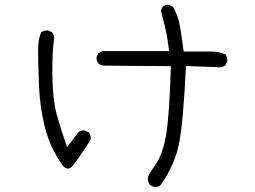

<svg xmlns="http://www.w3.org/2000/svg" viewBox="-20 -711 1040 784"><path d="M136.2 -523.9Q135.7 -516.1 135.7 -490.5Q135.7 -464.8 138.2 -385.7Q141.1 -281.2 162.4 -195.1Q183.6 -108.9 235.4 -36.1Q246.6 -22.5 256.8 -22.5Q269 -22.5 283.2 -42Q335.9 -114.7 350.1 -142.1Q350.6 -144 350.6 -145.5Q350.6 -159.7 343.3 -170.4L326.7 -178.2Q324.7 -178.7 323.2 -178.7Q309.1 -178.7 299.8 -170.9L254.4 -110.8L249 -125Q228.5 -182.1 211.7 -243.4Q194.8 -304.7 193.8 -405.3Q193.8 -416 193.8 -426.8Q193.8 -510.3 200.7 -548.8Q201.2 -551.3 201.2 -553.7Q201.2 -567.9 193.8 -578.6L177.2 -586.4Q175.3 -586.9 173.8 -586.9Q159.7 -586.9 148.9 -579.6Q137.2 -554.7 136.2 -523.9ZM612.3 52.7Q626.5 52.7 635.3 44.9Q694.3 -37.1 711.4 -127Q729 -218.8 739.3 -441.4L866.7 -437Q871.1 -436 875.5 -436Q888.7 -436 899.9 -443.8L907.7 -460.4Q908.2 -462.4 908.2 -463.9Q908.2 -478 900.9 -488.8Q875.5 -500.5 844.7 -500.5Q840.3 -500.5 835.9 -500.5H730Q723.1 -554.7 715.3 -601.6Q708 -646 686.5 -683.1L670.4 -690.9Q668.5 -691.4 664.6 -691.4Q660.6 -691.4 655 -689.7Q649.4 -688 644.5 -684.1L636.7 -668.9Q654.8 -600.6 660.2 -571.8Q665.5 -544.4 670.4 -502.4H397.5L382.3 -494.6L374.5 -479Q374 -477.1 374 -475.6Q374 -461.4 381.8 -452.1Q391.1 -444.3 403.8 -442.9L677.7 -440.9Q671.4 -232.4 657.5 -155.5Q643.6 -78.6 613.3 -36.1Q597.2 -13.7 590.8 -1.5Q584.5 10.7 583.5 16.1Q583.5 31.7 592.3 44.4L608.9 52.2Q610.8 52.7 612.3 52.7Z"/></svg>

Font: NaikaiFont
Style: Light
Weight: 300
Version: Version 1.89